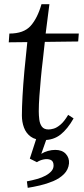

<svg xmlns="http://www.w3.org/2000/svg" viewBox="-20 -661 404 921"><path d="M217 -641 199 -500H358L355 -462L195 -460Q191 -418 185.5 -373.5Q180 -329 176 -285Q172 -241 169 -200.5Q166 -160 166 -127Q166 -108 168.5 -87.5Q171 -67 181 -53.5Q191 -40 213 -40Q223 -40 237.5 -44Q252 -48 270 -63Q288 -78 307 -110L333 -93Q304 -42 270.5 -15.5Q237 11 189 11Q150 11 127.5 -5.5Q105 -22 95 -49Q85 -76 85 -107Q85 -145 88 -199.5Q91 -254 97 -320.5Q103 -387 111 -459L22 -458L25 -500Q94 -500 127 -537Q160 -574 179 -641ZM113 240 109 209Q135 204 158 197.5Q181 191 198.5 181.5Q216 172 226.5 160Q237 148 237 133Q237 112 223 106Q209 100 190.5 103.5Q172 107 157 117L123 100L158 -8H208L178 77Q192 68 210 63Q228 58 245 58Q278 58 295.5 77Q313 96 311 123Q308 153 287 174Q266 195 235 208Q204 221 171.5 228.5Q139 236 113 240Z"/></svg>

Font: Lora
Style: Italic
Weight: 400
Italic angle: -3°
Designer: Olga Karpushina, Alexei Vanyashin (Cyrillic)
Foundry: Cyreal
Version: Version 3.008